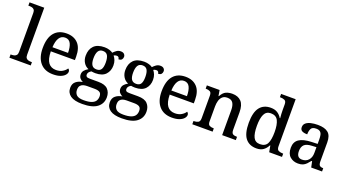

<svg xmlns="http://www.w3.org/2000/svg" viewBox="-66 -1499 4479 2478"><g transform="rotate(20 2174.0 -260.0)"><path d="M14 0V-45H27Q47 -45 65 -50Q83 -55 94.5 -69.5Q106 -84 106 -115V-649Q106 -678 94.5 -692Q83 -706 65 -710.5Q47 -715 27 -715H14V-760H216V-115Q216 -84 227 -69.5Q238 -55 256 -50Q274 -45 295 -45H307V0Z M614 10Q500 10 437.5 -62Q375 -134 375 -264Q375 -405 434.5 -476Q494 -547 604 -547Q704 -547 761.5 -486.5Q819 -426 819 -307V-260H488Q490 -153 526.5 -104.5Q563 -56 632 -56Q684 -56 720.5 -78Q757 -100 775 -129Q783 -125 789.5 -115Q796 -105 796 -91Q796 -69 776.5 -45.5Q757 -22 716.5 -6Q676 10 614 10ZM704 -317Q704 -395 681 -442.5Q658 -490 603 -490Q551 -490 522.5 -445.5Q494 -401 490 -317Z M1099 240Q991 240 937.5 202.5Q884 165 884 96Q884 39 921 9Q958 -21 1012 -29Q990 -38 971 -59Q952 -80 952 -113Q952 -144 970 -166.5Q988 -189 1024 -210Q980 -227 955 -268Q930 -309 930 -362Q930 -448 978 -497.5Q1026 -547 1124 -547Q1160 -547 1191.5 -537Q1223 -527 1239 -514Q1257 -534 1281.5 -551.5Q1306 -569 1338 -569Q1370 -569 1385.5 -553Q1401 -537 1401 -516Q1401 -494 1388 -478Q1375 -462 1343 -462Q1343 -476 1335 -487Q1327 -498 1309 -498Q1286 -498 1268 -487Q1286 -465 1298 -435Q1310 -405 1310 -364Q1310 -289 1264.5 -240Q1219 -191 1124 -191Q1112 -191 1095.5 -192.5Q1079 -194 1070 -196Q1052 -187 1039 -172Q1026 -157 1026 -136Q1026 -118 1038 -109Q1050 -100 1084 -100H1199Q1291 -100 1331 -58Q1371 -16 1371 51Q1371 138 1304.5 189Q1238 240 1099 240ZM1121 -242Q1167 -242 1185.5 -272.5Q1204 -303 1204 -365Q1204 -429 1185 -462Q1166 -495 1120 -495Q1075 -495 1055.5 -461Q1036 -427 1036 -364Q1036 -303 1056 -272.5Q1076 -242 1121 -242ZM1101 188Q1169 188 1208 173.5Q1247 159 1263 133Q1279 107 1279 73Q1279 31 1254.5 16Q1230 1 1183 1H1080Q1054 1 1030 8Q1006 15 990.5 34Q975 53 975 91Q975 134 1002.5 161Q1030 188 1101 188Z M1643 240Q1535 240 1481.5 202.5Q1428 165 1428 96Q1428 39 1465 9Q1502 -21 1556 -29Q1534 -38 1515 -59Q1496 -80 1496 -113Q1496 -144 1514 -166.5Q1532 -189 1568 -210Q1524 -227 1499 -268Q1474 -309 1474 -362Q1474 -448 1522 -497.5Q1570 -547 1668 -547Q1704 -547 1735.5 -537Q1767 -527 1783 -514Q1801 -534 1825.5 -551.5Q1850 -569 1882 -569Q1914 -569 1929.5 -553Q1945 -537 1945 -516Q1945 -494 1932 -478Q1919 -462 1887 -462Q1887 -476 1879 -487Q1871 -498 1853 -498Q1830 -498 1812 -487Q1830 -465 1842 -435Q1854 -405 1854 -364Q1854 -289 1808.5 -240Q1763 -191 1668 -191Q1656 -191 1639.5 -192.5Q1623 -194 1614 -196Q1596 -187 1583 -172Q1570 -157 1570 -136Q1570 -118 1582 -109Q1594 -100 1628 -100H1743Q1835 -100 1875 -58Q1915 -16 1915 51Q1915 138 1848.5 189Q1782 240 1643 240ZM1665 -242Q1711 -242 1729.5 -272.5Q1748 -303 1748 -365Q1748 -429 1729 -462Q1710 -495 1664 -495Q1619 -495 1599.5 -461Q1580 -427 1580 -364Q1580 -303 1600 -272.5Q1620 -242 1665 -242ZM1645 188Q1713 188 1752 173.5Q1791 159 1807 133Q1823 107 1823 73Q1823 31 1798.5 16Q1774 1 1727 1H1624Q1598 1 1574 8Q1550 15 1534.5 34Q1519 53 1519 91Q1519 134 1546.5 161Q1574 188 1645 188Z M2247 10Q2133 10 2070.5 -62Q2008 -134 2008 -264Q2008 -405 2067.5 -476Q2127 -547 2237 -547Q2337 -547 2394.5 -486.5Q2452 -426 2452 -307V-260H2121Q2123 -153 2159.5 -104.5Q2196 -56 2265 -56Q2317 -56 2353.5 -78Q2390 -100 2408 -129Q2416 -125 2422.5 -115Q2429 -105 2429 -91Q2429 -69 2409.5 -45.5Q2390 -22 2349.5 -6Q2309 10 2247 10ZM2337 -317Q2337 -395 2314 -442.5Q2291 -490 2236 -490Q2184 -490 2155.5 -445.5Q2127 -401 2123 -317Z M2526 0V-45H2532Q2566 -45 2589.5 -57.5Q2613 -70 2613 -116V-424Q2613 -467 2590.5 -479Q2568 -491 2535 -491H2531V-536H2706L2719 -458H2724Q2755 -514 2793 -530.5Q2831 -547 2879 -547Q2958 -547 3002 -500.5Q3046 -454 3046 -352V-117Q3046 -70 3065.5 -57.5Q3085 -45 3119 -45H3124V0H2936V-341Q2936 -406 2913.5 -441.5Q2891 -477 2835 -477Q2793 -477 2768.5 -454.5Q2744 -432 2733.5 -395.5Q2723 -359 2723 -317V-111Q2723 -68 2745.5 -56.5Q2768 -45 2801 -45H2805V0Z M3408 10Q3309 10 3256.5 -56.5Q3204 -123 3204 -267Q3204 -412 3256.5 -479.5Q3309 -547 3407 -547Q3464 -547 3500.5 -523Q3537 -499 3559 -461H3565Q3562 -486 3560.5 -518Q3559 -550 3559 -574V-649Q3559 -692 3534.5 -703.5Q3510 -715 3477 -715H3469V-760H3669V-114Q3669 -69 3693.5 -57Q3718 -45 3751 -45H3758V0H3582L3566 -87H3561Q3538 -42 3502 -16Q3466 10 3408 10ZM3432 -57Q3505 -57 3532 -109Q3559 -161 3559 -268Q3559 -370 3531.5 -425Q3504 -480 3431 -480Q3369 -480 3342.5 -425Q3316 -370 3316 -267Q3316 -161 3342.5 -109Q3369 -57 3432 -57Z M3979 10Q3913 10 3868.5 -29.5Q3824 -69 3824 -151Q3824 -231 3880 -269.5Q3936 -308 4051 -312L4133 -315V-373Q4133 -409 4127.5 -436Q4122 -463 4104 -478.5Q4086 -494 4049 -494Q3996 -494 3980 -463Q3964 -432 3964 -385Q3916 -385 3891 -399.5Q3866 -414 3866 -449Q3866 -484 3891 -505.5Q3916 -527 3958.5 -537Q4001 -547 4053 -547Q4148 -547 4195.5 -508Q4243 -469 4243 -375V-117Q4243 -75 4257 -60Q4271 -45 4305 -45H4308V0H4159L4142 -81H4133Q4112 -54 4092 -33.5Q4072 -13 4046 -1.5Q4020 10 3979 10ZM4011 -55Q4067 -55 4100 -92Q4133 -129 4133 -191V-270L4074 -267Q3997 -264 3967 -233.5Q3937 -203 3937 -146Q3937 -55 4011 -55Z"/></g></svg>

Font: Noto Serif Tamil Medium
Style: Regular
Weight: 500
Designer: Indian Type Foundry, Tom Grace, and the Monotype Design Team
Foundry: Monotype Imaging Inc.
Version: Version 2.004; ttfautohint (v1.8.4.7-5d5b)